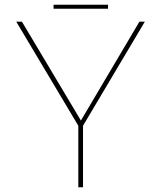

<svg xmlns="http://www.w3.org/2000/svg" viewBox="-20 -794 683 814"><path d="M312 -261 49 -702H73L323 -283L571 -702H594L332 -261V0H312ZM207 -774H438V-757H207Z"/></svg>

Font: Synthetic Thin
Style: Regular
Weight: 100
Designer: Santiago Orozco
Foundry: Typemade
Version: Version 2.000; ttfautohint (v1.8.4.7-5d5b)